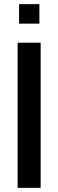

<svg xmlns="http://www.w3.org/2000/svg" viewBox="-20 -906 281 926"><path d="M65 -700H176V0H65ZM72 -886H170V-792H72Z"/></svg>

Font: Cabin Condensed SemiBold
Style: Regular
Weight: 600
Width: 3
Designer: Pablo Impallari
Foundry: Pablo Impallari. http://www.impallari.com Igino Marini. http://www.ikern.com
Version: Version 2.001